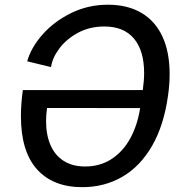

<svg xmlns="http://www.w3.org/2000/svg" viewBox="-20 -764 756 794"><path d="M66.5 -284Q66.5 -335 74.5 -391.5H570.5Q576 -431 576 -461.5Q576 -554.5 534 -604.5Q492 -654.5 411.5 -654.5Q351.5 -654.5 303.2 -628.8Q255 -603 225.8 -564Q196.5 -525 191 -486.5L92.5 -510.5Q108 -566.5 155.2 -620.5Q202.5 -674.5 273.2 -709.5Q344 -744.5 426 -744.5Q507.5 -744.5 564.8 -710.8Q622 -677 651.8 -612.8Q681.5 -548.5 681.5 -458Q681.5 -415 675 -369.5Q658 -246 609 -161Q560 -76 486 -33Q412 10 320 10Q199.5 10 133 -63.8Q66.5 -137.5 66.5 -284ZM170.5 -263.5Q170.5 -207 188.5 -164.8Q206.5 -122.5 242.8 -99Q279 -75.5 332 -75.5Q394 -75.5 441.5 -106.5Q489 -137.5 518.8 -192Q548.5 -246.5 559.5 -317L174.5 -317.5Q170.5 -288 170.5 -263.5Z"/></svg>

Font: 1883 Sans
Style: Italic
Weight: 400
Italic angle: -8°
Designer: 1883 Sans project is a fork of Public Sans.
Version: Version 1.009